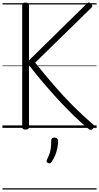

<svg xmlns="http://www.w3.org/2000/svg" viewBox="-20 -1036 803 1556"><path d="M187 14Q173 14 166.5 9Q160 4 160 -6V-996Q160 -1015 187 -1015Q215 -1015 215 -996V-547L685 -1008Q694 -1017 701.5 -1016Q709 -1015 718 -1005Q728 -995 728.5 -988.5Q729 -982 721 -974L265 -528Q338 -437 415 -347.5Q492 -258 573 -177Q654 -96 735 -27Q743 -21 743.5 -12.5Q744 -4 732 8Q723 17 714.5 16.5Q706 16 697 8Q633 -45 568.5 -108Q504 -171 442 -239Q380 -307 322 -375.5Q264 -444 215 -508V-6Q215 4 208.5 9Q202 14 187 14ZM369 285Q359 281 357.5 274.5Q356 268 362 255Q375 229 382 208Q389 187 392 162.5Q395 138 395 104Q395 93 401 86Q407 79 421 79Q436 79 443.5 87Q451 95 451 107Q451 134 445 163.5Q439 193 428 220.5Q417 248 401 272Q395 282 388 286Q381 290 369 285ZM0 490H763V500H0ZM0 -20H763V0H0ZM0 -505H763V-500H0ZM0 -1010H763V-1000H0Z"/></svg>

Font: Playwrite ES Deco Guides
Style: Regular
Weight: 400
Designer: Veronika Burian, José Scaglione
Foundry: TypeTogether
Version: Version 1.003